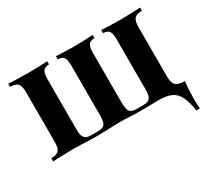

<svg xmlns="http://www.w3.org/2000/svg" viewBox="-133 -731 1199 1104"><g transform="rotate(-30 466.0 -179.0)"><path d="M899 -516V-495Q864 -495 849.5 -480Q835 -465 835 -423V-93Q835 -51 852.5 -36Q870 -21 911 -21Q907 14 905.5 46.5Q904 79 904 100Q904 114 905 130.5Q906 147 907 158H884Q874 98 857.5 63Q841 28 809.5 13Q778 -2 723 -2Q706 -2 676 -1Q646 0 616 0Q569 0 533 -2Q497 -4 464 -4Q431 -4 396 -2Q361 0 314 0Q282 0 257.5 -1Q233 -2 210 -3Q187 -4 159 -4Q136 -4 109.5 -3Q83 -2 60.5 -1.5Q38 -1 24 0V-21Q59 -21 73.5 -36Q88 -51 88 -93V-423Q88 -465 73.5 -480Q59 -495 24 -495V-516Q43 -515 81.5 -513.5Q120 -512 156 -512Q194 -512 229.5 -513.5Q265 -515 282 -516V-495Q255 -495 243.5 -480Q232 -465 232 -423V-93Q232 -51 244.5 -36Q257 -21 286 -21H336Q366 -21 378 -36Q390 -51 390 -93V-423Q390 -465 379 -480Q368 -495 340 -495V-516Q357 -515 391 -513.5Q425 -512 459 -512Q494 -512 530 -513.5Q566 -515 584 -516V-495Q556 -495 545 -480Q534 -465 534 -423V-93Q534 -51 546 -36Q558 -21 588 -21H637Q667 -21 679 -36Q691 -51 691 -93V-423Q691 -465 680 -480Q669 -495 641 -495V-516Q658 -515 692 -513.5Q726 -512 762 -512Q799 -512 839 -513.5Q879 -515 899 -516Z"/></g></svg>

Font: Playfair Display
Style: Bold
Weight: 700
Designer: Claus Eggers Sørensen
Foundry: Claus Eggers Sørensen
Version: Version 1.203